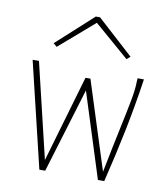

<svg xmlns="http://www.w3.org/2000/svg" viewBox="-78 -740 705 807"><g transform="rotate(10 275.0 -336.5)"><path d="M144 1 36 -449H63L160 -43L268 -413H289L409 -37Q432 -153 448.5 -230Q465 -307 474 -355.5Q483 -404 483 -434L484 -449H511Q494 -333 471.5 -223Q449 -113 421 1H394L279 -361L169 1ZM126 -520 111 -533 266 -674H284L439 -533L424 -520L275 -649Z"/></g></svg>

Font: Inconsolata SemiExpanded ExtraLight
Style: Regular
Weight: 200
Width: 6
Monospace: yes
Designer: Raph Levien, Cyreal, Brenton Simpson
Foundry: Raph Levien, Cyreal, Google
Version: Version 3.001; ttfautohint (v1.8.2.53-6de2)